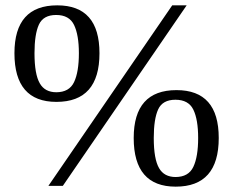

<svg xmlns="http://www.w3.org/2000/svg" viewBox="-20 -685 873 718"><path d="M215 10H161L624 -665H678ZM194 -665Q352 -665 352 -486Q352 -304 191 -304Q34 -304 34 -486Q34 -665 194 -665ZM191 -340H190Q239 -340 257 -378Q275 -416 275 -486Q275 -554 257 -591.5Q239 -629 190 -629Q142 -629 125.5 -593Q109 -557 109 -486Q109 -407 129 -373Q148 -340 191 -340ZM640 -348Q798 -348 798 -169Q798 13 637 13Q480 13 480 -169Q480 -348 640 -348ZM637 -23H636Q685 -23 703 -61Q721 -99 721 -169Q721 -238 703 -275Q685 -312 636 -312Q588 -312 571.5 -276Q555 -240 555 -169Q555 -90 575 -56Q594 -23 637 -23Z"/></svg>

Font: Libra Serif Modern
Style: Regular
Weight: 400
Designer: Stefan Peev, Context Ltd
Foundry: Stefan Peev, Context Ltd
Version: Version 1.000